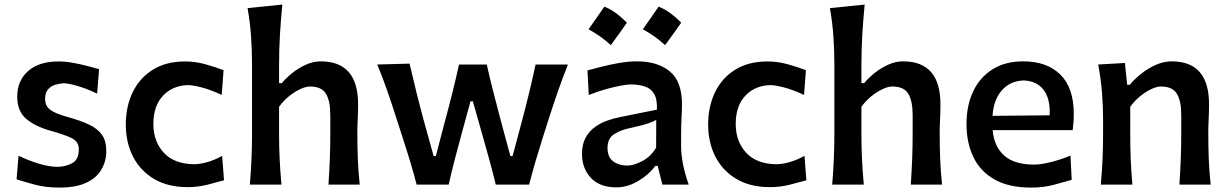

<svg xmlns="http://www.w3.org/2000/svg" viewBox="-20 -827 5505 860"><path d="M246.1 13.2Q184.1 13.2 135.5 0Q86.9 -13.2 54.2 -23.9L63 -129.4Q107.4 -107.9 154.5 -93.8Q201.7 -79.6 238.8 -79.6Q276.9 -81.1 304.9 -96.9Q333 -112.8 333 -158.7Q333 -190.9 304.9 -206.3Q276.9 -221.7 205.1 -241.7Q137.2 -260.7 97.2 -294.9Q57.1 -329.1 57.1 -394Q57.1 -465.3 105.7 -508.5Q154.3 -551.8 242.2 -551.8Q272.5 -551.8 306.4 -545.7Q340.3 -539.6 371.6 -531.5Q402.8 -523.4 423.8 -517.1L415 -407.7Q365.7 -431.2 325.2 -442.6Q284.7 -454.1 264.6 -454.1Q248 -453.1 228.8 -447.8Q209.5 -442.4 195.8 -427.5Q182.1 -412.6 182.1 -383.8Q182.1 -352.5 205.1 -335.2Q228 -317.9 285.6 -302.2Q341.8 -286.6 379.6 -268.6Q417.5 -250.5 436.8 -222.9Q456.1 -195.3 456.1 -150.9Q456.1 -105 434.3 -67.6Q412.6 -30.3 366.5 -8.5Q320.3 13.2 246.1 13.2Z M820.3 11.2Q731.9 11.2 670.2 -25.4Q608.4 -62 575.9 -125.5Q543.5 -189 543.5 -269Q543.5 -349.6 574.2 -413.6Q605 -477.5 664.3 -514.6Q723.6 -551.8 809.1 -551.8Q855.5 -551.8 902.1 -538.6Q948.7 -525.4 981.4 -512.7L973.1 -401.9Q921.4 -425.8 881.8 -435.8Q842.3 -445.8 822.3 -445.8Q752.4 -443.8 709.7 -397.9Q667 -352.1 667 -272Q667 -193.8 713.4 -143.3Q759.8 -92.8 848.1 -91.3Q875 -91.3 908.4 -100.8Q941.9 -110.4 975.1 -128.9L983.4 -19.5Q952.6 -10.7 909.7 0.2Q866.7 11.2 820.3 11.2Z M1099.1 0Q1104 -58.6 1106.4 -113.5Q1108.9 -168.5 1108.9 -235.4V-534.2Q1108.9 -601.1 1104.5 -664.6Q1100.1 -728 1088.9 -790.5L1244.6 -806.6Q1238.3 -741.7 1234.1 -674.3Q1230 -606.9 1230 -534.2V-454.6H1242.2Q1261.7 -478 1289.8 -500.5Q1317.9 -522.9 1350.8 -537.6Q1383.8 -552.2 1416.5 -552.2Q1584 -552.2 1584 -359.9Q1584 -324.7 1582.3 -293Q1580.6 -261.2 1580.6 -235.4Q1580.6 -168.5 1582.8 -113.5Q1585 -58.6 1591.3 0H1451.2Q1455.1 -58.6 1457.3 -112.8Q1459.5 -167 1459.5 -229.5V-312Q1459.5 -375.5 1439.7 -407.5Q1419.9 -439.5 1368.7 -439.5Q1349.1 -439.5 1323.5 -427.2Q1297.9 -415 1272.9 -394.5Q1248 -374 1230 -348.6V-229.5Q1230 -167 1232.7 -112.8Q1235.4 -58.6 1240.7 0Z M1846.2 0Q1833 -50.8 1817.6 -102.1Q1802.2 -153.3 1785.2 -205.1L1754.4 -300.8Q1735.4 -360.4 1715.1 -418.9Q1694.8 -477.5 1669.9 -538.1L1814.5 -542Q1828.6 -480.5 1845.5 -412.8Q1862.3 -345.2 1879.4 -282.7L1922.4 -127.9H1932.1L1973.6 -286.1Q1990.7 -348.6 2006.3 -411.6Q2022 -474.6 2036.1 -538.1H2160.2Q2173.8 -477.5 2190.2 -413.6Q2206.5 -349.6 2223.1 -287.1L2266.1 -127.9H2275.9L2319.3 -290Q2335.4 -350.6 2351.3 -416.7Q2367.2 -482.9 2378.9 -538.1H2523.9Q2500 -478 2479.5 -419.2Q2459 -360.4 2439.9 -300.8L2409.7 -206.1Q2393.1 -153.8 2377.9 -101.6Q2362.8 -49.3 2350.1 0H2200.7Q2187 -56.6 2170.4 -116.7Q2153.8 -176.8 2138.2 -231.4L2098.1 -373H2087.4L2048.3 -230Q2033.2 -175.3 2017.8 -116Q2002.4 -56.6 1989.7 0Z M2741.2 12.2Q2665.5 12.2 2626.2 -30.8Q2586.9 -73.7 2586.9 -136.7Q2586.9 -181.6 2603.5 -211.2Q2620.1 -240.7 2646.2 -259Q2672.4 -277.3 2701.7 -287.4Q2731 -297.4 2755.9 -302.2L2922.4 -335.9Q2924.3 -382.8 2909.7 -407Q2895 -431.2 2867.7 -439.9Q2840.3 -448.7 2803.7 -448.7Q2789.6 -448.7 2759.5 -443.1Q2729.5 -437.5 2691.9 -427Q2654.3 -416.5 2617.2 -401.4L2611.3 -511.7Q2637.2 -518.6 2674.3 -528.1Q2711.4 -537.6 2753.2 -544.9Q2794.9 -552.2 2833.5 -552.2Q2925.8 -552.2 2980.2 -507.1Q3034.7 -461.9 3034.7 -360.8Q3034.7 -335.9 3032.7 -298.6Q3030.8 -261.2 3030.8 -228.5V-172.9Q3030.8 -96.7 3064.9 0H2946.8L2925.8 -84H2915.5Q2885.7 -43.9 2838.1 -15.9Q2790.5 12.2 2741.2 12.2ZM2789.6 -85.4Q2818.4 -85.4 2857.2 -105.7Q2896 -126 2918.9 -166L2919.4 -290Q2907.7 -283.2 2885 -274.9Q2862.3 -266.6 2802.2 -253.4Q2762.2 -245.6 2731.7 -226.6Q2701.2 -207.5 2701.2 -165.5Q2701.2 -122.6 2726.8 -104Q2752.4 -85.4 2789.6 -85.4ZM2930.2 -797.3Q2956 -787.1 2981.2 -768.8Q3006.5 -750.6 3031.2 -725.3Q3014 -700.6 2996 -675.7Q2978 -650.7 2959.2 -624.9Q2914.1 -666.3 2859.3 -695.8Q2877.6 -721.6 2895 -746.6Q2912.5 -771.5 2930.2 -797.3ZM2687.1 -797.3Q2712.8 -787.1 2738.1 -768.8Q2763.3 -750.6 2788 -725.3Q2770.8 -700.6 2752.9 -675.7Q2734.9 -650.7 2716.1 -624.9Q2670.9 -666.3 2616.2 -695.8Q2634.4 -721.6 2651.9 -746.6Q2669.3 -771.5 2687.1 -797.3Z M3428.7 11.2Q3340.3 11.2 3278.6 -25.4Q3216.8 -62 3184.3 -125.5Q3151.9 -189 3151.9 -269Q3151.9 -349.6 3182.6 -413.6Q3213.4 -477.5 3272.7 -514.6Q3332 -551.8 3417.5 -551.8Q3463.9 -551.8 3510.5 -538.6Q3557.1 -525.4 3589.8 -512.7L3581.5 -401.9Q3529.8 -425.8 3490.2 -435.8Q3450.7 -445.8 3430.7 -445.8Q3360.8 -443.8 3318.1 -397.9Q3275.4 -352.1 3275.4 -272Q3275.4 -193.8 3321.8 -143.3Q3368.2 -92.8 3456.5 -91.3Q3483.4 -91.3 3516.8 -100.8Q3550.3 -110.4 3583.5 -128.9L3591.8 -19.5Q3561 -10.7 3518.1 0.2Q3475.1 11.2 3428.7 11.2Z M3707.5 0Q3712.4 -58.6 3714.8 -113.5Q3717.3 -168.5 3717.3 -235.4V-534.2Q3717.3 -601.1 3712.9 -664.6Q3708.5 -728 3697.3 -790.5L3853 -806.6Q3846.7 -741.7 3842.5 -674.3Q3838.4 -606.9 3838.4 -534.2V-454.6H3850.6Q3870.1 -478 3898.2 -500.5Q3926.3 -522.9 3959.2 -537.6Q3992.2 -552.2 4024.9 -552.2Q4192.4 -552.2 4192.4 -359.9Q4192.4 -324.7 4190.7 -293Q4189 -261.2 4189 -235.4Q4189 -168.5 4191.2 -113.5Q4193.4 -58.6 4199.7 0H4059.6Q4063.5 -58.6 4065.7 -112.8Q4067.9 -167 4067.9 -229.5V-312Q4067.9 -375.5 4048.1 -407.5Q4028.3 -439.5 3977.1 -439.5Q3957.5 -439.5 3931.9 -427.2Q3906.2 -415 3881.3 -394.5Q3856.4 -374 3838.4 -348.6V-229.5Q3838.4 -167 3841.1 -112.8Q3843.8 -58.6 3849.1 0Z M4598.1 13.2Q4498 13.2 4434.1 -23.4Q4370.1 -60.1 4339.6 -124.3Q4309.1 -188.5 4309.1 -271.5Q4309.1 -353.5 4338.6 -416.7Q4368.2 -480 4425 -516.1Q4481.9 -552.2 4563.5 -552.2Q4669.4 -552.2 4729.5 -492.9Q4789.6 -433.6 4789.6 -317.4Q4789.6 -295.9 4788.3 -278.6Q4787.1 -261.2 4784.7 -244.1H4426.3Q4432.1 -171.9 4477.3 -130.9Q4522.5 -89.8 4612.3 -89.8Q4643.1 -89.8 4688.2 -101.3Q4733.4 -112.8 4774.9 -129.9L4780.3 -21.5Q4747.6 -12.2 4701.2 0.5Q4654.8 13.2 4598.1 13.2ZM4681.6 -310.5Q4685.1 -384.8 4654.3 -424.6Q4623.5 -464.4 4564.9 -466.8Q4503.9 -464.4 4467 -421.9Q4430.2 -379.4 4425.8 -308.1Z M4910.6 0Q4916 -58.6 4918.5 -113.5Q4920.9 -168.5 4920.9 -235.4V-289.1Q4920.9 -349.6 4916 -412.4Q4911.1 -475.1 4898.9 -538.1L5018.6 -544.9L5028.8 -447.3H5040.5Q5061.5 -472.7 5091.8 -496.8Q5122.1 -521 5157.5 -536.6Q5192.9 -552.2 5228 -552.2Q5395.5 -552.2 5395.5 -359.9Q5395.5 -324.7 5393.8 -293Q5392.1 -261.2 5392.1 -235.4Q5392.1 -168.5 5394.3 -113.5Q5396.5 -58.6 5402.8 0H5262.7Q5266.6 -58.6 5268.8 -112.8Q5271 -167 5271 -229.5V-312Q5271 -375.5 5251.2 -407.5Q5231.4 -439.5 5180.2 -439.5Q5160.6 -439.5 5135.3 -427.2Q5109.9 -415 5085.2 -394.5Q5060.5 -374 5042.5 -348.6V-229.5Q5042.5 -167 5044.7 -112.8Q5046.9 -58.6 5052.2 0Z"/></svg>

Font: Pinar SemiBold
Style: Regular
Weight: 600
Designer: Amin Abedi
Version: Version 3.000